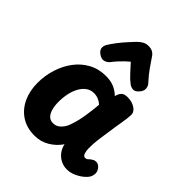

<svg xmlns="http://www.w3.org/2000/svg" viewBox="-236 -999 1148 1148"><g transform="rotate(45 338.0 -425.0)"><path d="M35 -234Q35 -295 53 -352Q71 -409 104.5 -454Q138 -499 186.5 -525.5Q235 -552 297 -552Q336 -552 365.5 -539.5Q395 -527 418 -504Q423 -526 435 -540Q447 -554 478 -554Q514 -554 541 -536.5Q568 -519 567 -492Q566 -465 558 -418.5Q550 -372 544 -327Q542 -313 538.5 -291Q535 -269 532.5 -247.5Q530 -226 529 -211Q528 -196 528 -173.5Q528 -151 534 -134Q540 -117 554 -117Q562 -117 568 -121Q574 -125 580 -132Q590 -139 597.5 -143.5Q605 -148 617 -148Q631 -148 642.5 -138.5Q654 -129 660.5 -113Q667 -97 661 -77Q657 -58 635 -38Q613 -18 583.5 -4.5Q554 9 525 9Q496 9 472 -3.5Q448 -16 431.5 -37.5Q415 -59 409 -88Q383 -49 340.5 -23Q298 3 245 3Q179 3 132 -28Q85 -59 60 -112.5Q35 -166 35 -234ZM204 -241Q204 -209 211 -183.5Q218 -158 232.5 -143Q247 -128 271 -128Q291 -128 306 -137.5Q321 -147 333 -163.5Q345 -180 352 -202Q360 -225 366 -250Q372 -275 376 -301Q380 -327 383 -352Q386 -377 388 -401Q374 -414 356 -421.5Q338 -429 318 -429Q291 -429 270 -414.5Q249 -400 234 -374Q219 -348 211.5 -314Q204 -280 204 -241ZM257 -631Q246 -616 226.5 -609Q207 -602 183 -618Q162 -632 159 -649Q156 -666 166 -684Q180 -707 201 -734.5Q222 -762 244.5 -786.5Q267 -811 281 -826Q299 -843 314 -851Q329 -859 350 -859Q372 -859 386.5 -850Q401 -841 411 -824Q424 -804 448 -770Q472 -736 504 -701Q517 -688 518.5 -667.5Q520 -647 502 -628Q484 -607 466 -609Q448 -611 435 -621Q412 -638 387 -665.5Q362 -693 340 -717Q329 -708 314 -694Q299 -680 284.5 -664Q270 -648 257 -631Z"/></g></svg>

Font: Playpen Sans Arabic
Style: Bold
Weight: 700
Version: Version 2.000